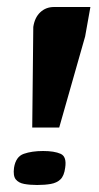

<svg xmlns="http://www.w3.org/2000/svg" viewBox="-20 -525 282 548"><path d="M72 -161 75 -448Q79 -475 95 -490Q111 -505 134 -505H238L223 -421L149 -161ZM20 -46Q25 -78 48 -86Q71 -94 103 -94Q135 -94 153 -86Q171 -78 166 -46Q163 -23 152.5 -13Q142 -3 125 0Q108 3 86 3Q65 3 49 0Q33 -3 25 -13Q17 -23 20 -46Z"/></svg>

Font: Genos Thin
Style: Bold Italic
Weight: 700
Italic angle: -8°
Version: Version 1.010